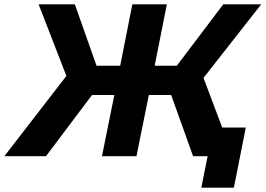

<svg xmlns="http://www.w3.org/2000/svg" viewBox="-62 -720 1224 885"><path d="M828 0 727 -282H624L567 0H408L465 -282H362L150 0H-42L244 -370L116 -700H283L383 -417H492L548 -700H707L651 -417H753L967 -700H1142L876 -361L1012 0ZM866 145 895 0H828L853 -132H1071L1016 145Z"/></svg>

Font: Montserrat
Style: Bold Italic
Weight: 700
Italic angle: -11.3°
Designer: Julieta Ulanovsky
Foundry: Julieta Ulanovsky
Version: Version 9.000; ttfautohint (v1.8.4.7-5d5b)